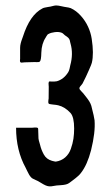

<svg xmlns="http://www.w3.org/2000/svg" viewBox="-20 -675 400 694"><path d="M38.1 -213.4H97.2Q97.7 -213.4 103 -213.9Q108.4 -214.4 112.1 -213.9Q115.7 -213.4 117.2 -211.9Q118.2 -210.4 118.2 -201.2Q118.2 -189.5 119.1 -174.3Q119.1 -170.4 124.5 -152.8Q127.4 -141.1 130.4 -133.5Q133.3 -126 138.2 -116.9Q143.1 -107.9 150.4 -102.3Q157.7 -96.7 167.5 -93.8Q178.7 -90.8 181.6 -90.8Q201.7 -93.8 215.6 -106Q229.5 -118.2 236.1 -137Q242.7 -155.8 245.4 -173.3Q248 -190.9 248 -210.4Q248 -252 234.9 -266.6Q214.8 -288.6 190.4 -294.4Q186.5 -295.4 182.4 -295.9Q178.2 -296.4 173.3 -296.9Q168.5 -297.4 165.5 -297.9Q157.2 -298.8 156.2 -300.3Q154.8 -302.2 154.5 -305.7Q154.3 -309.1 155 -313.5Q155.8 -317.9 155.8 -318.8Q156.2 -319.8 156.2 -361.8Q156.2 -362.8 155.8 -366.9Q155.3 -371.1 155.5 -374.3Q155.8 -377.4 156.7 -379.4Q157.7 -381.3 164.6 -380.4Q179.7 -379.9 185.5 -381.3Q210.9 -388.7 226.6 -414.1Q228 -416 229.2 -419.4Q230.5 -422.9 231.2 -425.8Q231.9 -428.7 232.7 -432.6Q233.4 -436.5 233.9 -438.5Q245.6 -480.5 234.9 -517.6Q234.4 -519 233.6 -522.7Q232.9 -526.4 232.2 -529.3Q231.4 -532.2 230 -534.4Q228.5 -536.6 226.6 -538.6Q224.6 -540.5 221.2 -543Q217.8 -545.4 216.8 -545.9Q215.3 -546.9 213.1 -548.8Q210.9 -550.8 209.5 -552.2Q208 -553.7 205.8 -555.2Q203.6 -556.6 201.7 -557.1Q191.9 -560.5 178 -558.8Q164.1 -557.1 155.3 -552.2Q152.8 -551.3 151.4 -549.3Q149.9 -547.4 147.5 -543.5Q145 -539.6 145 -539.1Q130.4 -517.1 129.4 -484.9Q128.9 -457 124 -452.6Q122.6 -451.2 119.6 -450.7Q116.7 -450.2 111.8 -450.4Q106.9 -450.7 106.4 -450.7Q100.1 -450.7 87.6 -450.2Q75.2 -449.7 68.8 -449.7Q67.9 -449.7 62 -449Q56.2 -448.2 55.2 -449.2Q54.2 -449.7 53.5 -450.4Q52.7 -451.2 52.5 -452.4Q52.2 -453.6 52.2 -455.1V-458Q52.2 -459 52.5 -460.2Q52.7 -461.4 52.7 -462.4V-501.5Q52.7 -505.4 53.2 -509.8Q53.7 -514.2 54.9 -518.6Q56.2 -522.9 57.1 -526.4Q58.1 -529.8 60.1 -534.9Q62 -540 63 -543Q87.9 -621.1 133.3 -644.5Q136.7 -646.5 141.6 -647.5Q146.5 -648.4 153.1 -649.7Q159.7 -650.9 161.9 -651.1Q164.1 -651.4 168.2 -652.6Q172.4 -653.8 176 -654.5Q179.7 -655.3 182.6 -655.3Q187 -655.3 191.9 -654.5Q196.8 -653.8 202.9 -652.3Q209 -650.9 211.9 -650.4Q231.9 -647.5 235.8 -645.5Q255.9 -636.2 272.2 -617.9Q288.6 -599.6 298.3 -578.4Q308.1 -557.1 311.5 -534.7Q319.8 -481 312 -448.2Q311.5 -444.3 301.3 -421.4Q291.5 -398.4 278.3 -373Q277.3 -371.1 274.4 -367.9Q271.5 -364.7 269.3 -361.8Q267.1 -358.9 267.1 -356.4Q266.6 -354 269 -350.8Q271.5 -347.7 275.4 -343.5Q279.3 -339.4 279.8 -338.9Q281.2 -337.4 285.4 -332Q289.6 -326.7 291.5 -324.2Q293.5 -321.8 297.1 -316.9Q300.8 -312 302.7 -308.6Q304.7 -305.2 306.9 -300.8Q309.1 -296.4 310.1 -292.5Q320.8 -251 321.8 -240.2Q325.2 -196.8 309.1 -131.8Q295.4 -79.1 272.9 -50.3Q269.5 -45.4 263.7 -40Q257.8 -34.7 253.4 -31.2Q249 -27.8 241.7 -22.2Q234.4 -16.6 231 -14.2Q226.1 -10.3 218.5 -8.3Q210.9 -6.3 199 -5.6Q187 -4.9 184.6 -4.6Q182.1 -4.4 176 -3.2Q169.9 -2 165.3 -1.5Q160.6 -1 157.2 -1.5Q151.4 -2 144.3 -5.1Q137.2 -8.3 128.7 -13.7Q120.1 -19 117.2 -20.5Q115.2 -21.5 109.1 -24.2Q103 -26.9 98.9 -29.1Q94.7 -31.2 92.3 -34.2Q88.4 -38.1 85.2 -43.7Q82 -49.3 78.1 -57.4Q74.2 -65.4 72.8 -68.4Q38.1 -131.3 38.1 -213.4Z"/></svg>

Font: Urdu Khush Khati
Style: Regular
Weight: 400
Version: Version 001.500